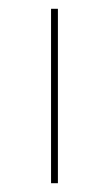

<svg xmlns="http://www.w3.org/2000/svg" viewBox="-20 -417 248 437"><path d="M96.2 0H111.8V-397H96.2Z"/></svg>

Font: Now Thin
Style: Regular
Weight: 100
Designer: Alfredo Marco Pradil
Foundry: Alfredo Marco Pradil
Version: Version 1.200;hotconv 1.0.109;makeotfexe 2.5.65596